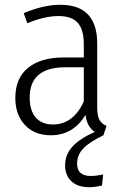

<svg xmlns="http://www.w3.org/2000/svg" viewBox="-20 -554 519 802"><path d="M302 130Q302 181 359 181Q381 181 411 175L406 221Q375 228 353 228Q304 228 278 203Q252 178 252 137Q252 92 282.5 58.5Q313 25 376 -3Q344 -23 337 -74Q286 11 192 11Q124 11 84 -32Q44 -75 44 -145Q44 -227 97 -270.5Q150 -314 246 -314H330V-370Q330 -430 305 -458.5Q280 -487 224 -487Q168 -487 94 -457L79 -499Q162 -534 231 -534Q310 -534 348 -493Q386 -452 386 -374V-107Q386 -71 395 -54Q404 -37 425 -28L412 11Q352 40 327 67Q302 94 302 130ZM330 -130V-273H253Q104 -273 104 -147Q104 -92 129.5 -63Q155 -34 201 -34Q286 -34 330 -130Z"/></svg>

Font: Fira Sans Condensed Light
Style: Regular
Weight: 300
Width: 3
Designer: bBox Type GmbH & Carrois Corporate GbR & Edenspiekermann AG
Foundry: bBox Type GmbH & Carrois Corporate GbR & Edenspiekermann AG
Version: Version 4.301